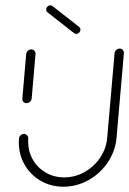

<svg xmlns="http://www.w3.org/2000/svg" viewBox="-20 -705 488 725"><path d="M80 -315.6Q72.6 -315.6 68.1 -320.7Q63.7 -325.9 64.4 -333L78.9 -501.1Q79.6 -508.1 85.2 -513.3Q90.7 -518.5 97.8 -518.5Q104.8 -518.5 109.8 -513.3Q114.8 -508.1 114.1 -501.1L99.6 -333Q98.9 -325.9 93.1 -320.7Q87.4 -315.6 80 -315.6ZM431.9 -521.5Q439.3 -521.5 443.7 -516.3Q448.1 -511.1 447.8 -503.7L420 -184.4Q415.6 -134.4 387 -92Q358.5 -49.6 314.1 -24.8Q269.6 0 219.6 0Q172.2 0 133.7 -22.2Q95.2 -44.4 73.1 -82.8Q51.1 -121.1 51.1 -167.4Q51.1 -176.7 51.5 -181.1Q51.9 -188.1 57.4 -193.7Q63 -199.3 70.4 -199.3Q77.4 -199.3 82.2 -194.1Q87 -188.9 86.7 -181.9Q86.3 -178.1 86.3 -170.7Q86.3 -133 104.1 -102Q121.9 -71.1 153.1 -53.1Q184.4 -35.2 222.6 -35.2Q263 -35.2 298.9 -55.2Q334.8 -75.2 358 -109.4Q381.1 -143.7 384.8 -184.4L412.6 -503.7Q413 -511.1 418.7 -516.3Q424.4 -521.5 431.9 -521.5ZM154.4 -667.8Q154.4 -674.8 158.9 -679.8Q163.3 -684.8 170 -684.8Q174.8 -684.8 178.5 -681.9L278.9 -603.3Q283.7 -599.6 283.7 -593.7Q283.7 -587 279.1 -582Q274.4 -577 267.8 -577Q263.3 -577 259.6 -580L159.3 -658.5Q154.4 -661.9 154.4 -667.8Z"/></svg>

Font: 26F Galaxy Sans Light
Style: Italic
Weight: 300
Italic angle: -5°
Designer: C₂₉H₂₅N₃O₅
Version: Version 1.200